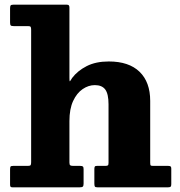

<svg xmlns="http://www.w3.org/2000/svg" viewBox="-20 -800 767 820"><path d="M100 -688.5Q109 -688.5 111 -685Q113 -681.5 113 -672.5V-107.5Q113 -98 110.8 -94.8Q108.5 -91.5 98.5 -91.5H36Q27 -91.5 25 -88.5Q23 -85.5 23 -76V-12Q23 -5.5 24.8 -2.8Q26.5 0 33 0H320.5Q330.5 0 333.8 -3.2Q337 -6.5 337 -16V-77.5Q337 -86.5 333.8 -89Q330.5 -91.5 322.5 -91.5H293.5Q283.5 -91.5 280 -94Q276.5 -96.5 276.5 -106V-283Q276.5 -334.5 292.2 -368.5Q308 -402.5 333 -419.5Q358 -436.5 385 -436.5Q415.5 -436.5 429.5 -417.8Q443.5 -399 443.5 -354.5V-104.5Q443.5 -96 440.8 -93.8Q438 -91.5 429 -91.5H393.5Q386.5 -91.5 384.8 -88.2Q383 -85 383 -78V-16.5Q383 -7 385 -3.5Q387 0 396 0H697.5Q705.5 0 708.5 -2.5Q711.5 -5 711.5 -13.5V-80Q711.5 -87 708.5 -89.2Q705.5 -91.5 698.5 -91.5H635Q625.5 -91.5 623.5 -93.5Q621.5 -95.5 621.5 -105V-369Q621.5 -449.5 576 -493.5Q530.5 -537.5 444.5 -537.5Q389 -537.5 350 -517.5Q311 -497.5 288 -467Q284 -461 281.2 -456.2Q278.5 -451.5 277.5 -453.5Q276.5 -455.5 276.5 -469V-767.5Q276.5 -774 274.2 -777Q272 -780 265.5 -780H37Q27.5 -780 25.2 -776.5Q23 -773 23 -763.5V-704Q23 -694.5 25.8 -691.5Q28.5 -688.5 38.5 -688.5Z"/></svg>

Font: Besley ExtraBold
Style: Regular
Weight: 800
Designer: Owen Earl
Foundry: indestructible type*
Version: Version 2.001